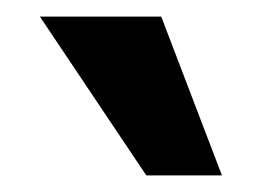

<svg xmlns="http://www.w3.org/2000/svg" viewBox="-20 -861 307 231"><path d="M174 -841H28L156 -650H247Z"/></svg>

Font: Ranchers
Style: Regular
Weight: 400
Designer: Pablo Impallari, Brenda Gallo
Foundry: Pablo Impallari, Brenda Gallo
Version: Version 1.000